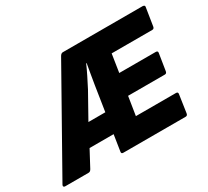

<svg xmlns="http://www.w3.org/2000/svg" viewBox="-164 -864 1162 1072"><g transform="rotate(-30 417.5 -327.5)"><path d="M-23 0Q-30 0 -32.5 -4.5Q-35 -9 -31 -16L321 -641Q329 -655 340 -655H854Q861 -655 865 -651.5Q869 -648 867 -641L849 -527Q847 -513 835 -513H573L555 -397H790Q805 -397 802 -383L785 -276Q783 -262 771 -262H534L515 -142H773Q787 -142 785 -129L768 -14Q766 0 754 0H352Q338 0 341 -14L357 -117H202L147 -14Q140 0 128 0ZM269 -246H378L403 -407Q409 -442 414 -473Q419 -504 425 -536H422Q408 -504 392.5 -473Q377 -442 358 -405Z"/></g></svg>

Font: Sofia Sans Black
Style: Italic
Weight: 900
Italic angle: -9°
Version: Version 4.100-B